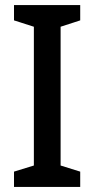

<svg xmlns="http://www.w3.org/2000/svg" viewBox="-20 -734 371 754"><path d="M295 0H35V-60L113 -84V-629L35 -654V-714H295V-654L218 -629V-84L295 -60Z"/></svg>

Font: Noto Sans Tamil SemiCondensed Medium
Style: Regular
Weight: 500
Width: 4
Designer: Jelle Bosma - Monotype Design Team
Foundry: Monotype Imaging Inc.
Version: Version 2.004; ttfautohint (v1.8.4.7-5d5b)